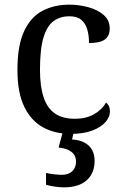

<svg xmlns="http://www.w3.org/2000/svg" viewBox="-20 -566 532 826"><path d="M283 10Q217 10 165.5 -18Q114 -46 84.5 -106.5Q55 -167 55 -265Q55 -372 84.5 -433.5Q114 -495 164.5 -520.5Q215 -546 278 -546Q320 -546 360 -535Q400 -524 426 -501.5Q452 -479 452 -444Q452 -421 442 -407Q432 -393 412.5 -387Q393 -381 363 -381Q363 -413 355.5 -439Q348 -465 330 -480.5Q312 -496 278 -496Q240 -496 211.5 -476Q183 -456 167.5 -406Q152 -356 152 -266Q152 -195 167.5 -148Q183 -101 216 -78Q249 -55 303 -55Q350 -55 384.5 -74.5Q419 -94 436 -125Q444 -119 448.5 -109.5Q453 -100 453 -86Q453 -63 434 -41Q415 -19 377.5 -4.5Q340 10 283 10ZM255 240Q239 240 217.5 237Q196 234 178 229V178Q196 182 214.5 184Q233 186 246 186Q275 186 291 170.5Q307 155 307 130Q307 101 285.5 86Q264 71 232 69L253 -9H300L290 34Q323 36 344.5 48Q366 60 376.5 79.5Q387 99 387 126Q387 179 353 209.5Q319 240 255 240Z"/></svg>

Font: Noto Rashi Hebrew
Style: Regular
Weight: 400
Version: Version 1.006